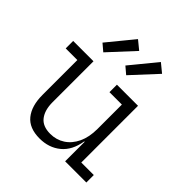

<svg xmlns="http://www.w3.org/2000/svg" viewBox="-217 -962 1126 1126"><g transform="rotate(45 346.0 -398.5)"><path d="M488.5 -470.6H385.5V-532.5H560.5V-61.9H664.3V0H488.5ZM191.2 -532.5V-192.9Q191.2 -127.6 220.4 -89.8Q249.5 -51.9 312.4 -51.9Q362.9 -51.9 402.8 -77.8Q442.7 -103.7 465.6 -152.2Q488.5 -200.6 488.5 -268.5L505.9 -161.9H485.2Q471.6 -76.2 418.2 -32.3Q364.8 11.6 287.6 11.6Q201.6 11.6 160.4 -39.5Q119.2 -90.6 119.2 -181.1V-470.6H22.7V-532.5ZM283.9 -809 337.9 -764.8 194.8 -610.1 151.2 -647.1ZM473.7 -809 527.7 -764.8 384.6 -610.1 341.1 -647.1Z"/></g></svg>

Font: Hepta Slab ExtraLight
Style: Regular
Weight: 200
Designer: Michael LaGattuta
Foundry: Michael LaGattuta
Version: Version 1.100